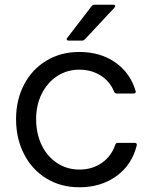

<svg xmlns="http://www.w3.org/2000/svg" viewBox="-20 -783 642 813"><path d="M48 -279Q48 -360 82 -425Q116 -490 177 -526.5Q238 -563 316 -563Q405 -563 468.5 -518.5Q532 -474 554 -398L555 -395Q555 -387 545 -387H475Q466 -387 463 -395Q446 -438 406.5 -463Q367 -488 316 -488Q264 -488 222.5 -461Q181 -434 157 -386.5Q133 -339 133 -279Q133 -217 156.5 -168.5Q180 -120 222 -92.5Q264 -65 316 -65Q371 -65 411.5 -93.5Q452 -122 468 -170Q470 -178 479 -178H550Q561 -178 559 -167Q538 -84 472.5 -37Q407 10 316 10Q238 10 177 -27Q116 -64 82 -130Q48 -196 48 -279ZM271 -611Q265 -611 263 -615Q261 -619 265 -623L368 -757Q372 -763 381 -763H460Q466 -763 467.5 -759.5Q469 -756 465 -751L339 -616Q334 -611 327 -611Z"/></svg>

Font: Open Sauce Two
Style: Regular
Weight: 400
Designer: Alfredo Marco Pradil
Foundry: Creative Sauce Fz LLC
Version: Version 1.477